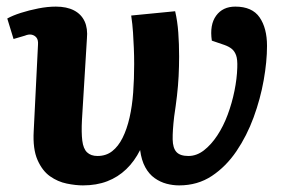

<svg xmlns="http://www.w3.org/2000/svg" viewBox="-20 -547 867 581"><path d="M510 -513Q517 -483 519.5 -448.5Q522 -414 522 -376Q522 -346 520.5 -316.5Q519 -287 515.5 -257Q512 -227 507 -194Q502 -151 502.5 -125Q503 -99 514 -87Q525 -75 550 -75Q575 -75 597 -92Q619 -109 637.5 -137Q656 -165 669 -200Q682 -235 689.5 -272Q697 -309 698 -342Q699 -367 694.5 -379.5Q690 -392 681.5 -399Q673 -406 659 -411L621 -424Q614 -472 634 -499.5Q654 -527 692 -527Q743 -527 765.5 -494.5Q788 -462 788 -408Q788 -361 778 -304.5Q768 -248 747.5 -192Q727 -136 695.5 -89.5Q664 -43 621 -14.5Q578 14 522 14Q503 14 484 9Q465 4 448 -8Q431 -20 419.5 -41Q408 -62 404 -93Q387 -59 362 -35Q337 -11 304.5 1.5Q272 14 231 14Q209 14 182 8.5Q155 3 131.5 -13.5Q108 -30 93.5 -63Q79 -96 82 -150L95 -412Q96 -426 90.5 -433Q85 -440 76 -442Q67 -444 55 -439L21 -429L2 -491Q18 -500 43 -508Q68 -516 96 -521.5Q124 -527 149 -527Q182 -527 204 -515.5Q226 -504 236 -482.5Q246 -461 243 -430L228 -184Q226 -146 229 -121.5Q232 -97 243.5 -86Q255 -75 275 -75Q301 -75 319.5 -89.5Q338 -104 351 -130Q364 -156 372 -191Q380 -226 383 -267Q386 -308 386 -353Q386 -378 385 -401.5Q384 -425 382.5 -449Q381 -473 377 -500Z"/></svg>

Font: Literata 18pt
Style: Bold Italic
Weight: 700
Italic angle: -2°
Designer: Latin by Veronika Burian and Jose Scaglione. Greek by Irene Vlachou. Cyrillic by Vera Evstafieva
Foundry: TypeTogether
Version: Version 3.103;gftools[0.9.29]